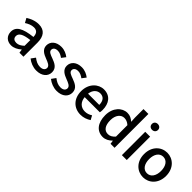

<svg xmlns="http://www.w3.org/2000/svg" viewBox="217 -1990 3197 3197"><g transform="rotate(45 1815.5 -392.0)"><path d="M217 13C283 13 342 -20 392 -63H396L405 0H499V-331C499 -477 436 -564 299 -564C211 -564 134 -528 77 -492L120 -414C167 -444 221 -470 279 -470C360 -470 383 -414 384 -350C155 -325 55 -264 55 -146C55 -49 122 13 217 13ZM252 -78C203 -78 166 -100 166 -154C166 -216 221 -258 384 -277V-142C339 -101 300 -78 252 -78Z M811 13C947 13 1020 -62 1020 -154C1020 -258 935 -292 858 -321C798 -343 744 -361 744 -408C744 -446 772 -476 833 -476C878 -476 917 -456 955 -428L1009 -499C965 -534 904 -564 831 -564C709 -564 635 -495 635 -403C635 -310 716 -271 790 -243C849 -220 911 -198 911 -148C911 -106 880 -74 814 -74C755 -74 707 -99 658 -137L604 -63C658 -19 735 13 811 13Z M1291 13C1427 13 1500 -62 1500 -154C1500 -258 1415 -292 1338 -321C1278 -343 1224 -361 1224 -408C1224 -446 1252 -476 1313 -476C1358 -476 1397 -456 1435 -428L1489 -499C1445 -534 1384 -564 1311 -564C1189 -564 1115 -495 1115 -403C1115 -310 1196 -271 1270 -243C1329 -220 1391 -198 1391 -148C1391 -106 1360 -74 1294 -74C1235 -74 1187 -99 1138 -137L1084 -63C1138 -19 1215 13 1291 13Z M1851 13C1923 13 1986 -11 2037 -45L1997 -118C1957 -92 1915 -77 1866 -77C1771 -77 1705 -140 1696 -245H2053C2056 -259 2059 -281 2059 -304C2059 -459 1980 -564 1834 -564C1706 -564 1583 -453 1583 -275C1583 -93 1702 13 1851 13ZM1695 -325C1706 -421 1767 -474 1836 -474C1916 -474 1959 -419 1959 -325Z M2377 13C2439 13 2496 -20 2537 -62H2541L2550 0H2644V-797H2529V-593L2534 -502C2489 -540 2449 -564 2386 -564C2263 -564 2150 -453 2150 -275C2150 -92 2239 13 2377 13ZM2404 -82C2318 -82 2269 -151 2269 -276C2269 -395 2331 -468 2408 -468C2449 -468 2488 -455 2529 -418V-149C2489 -103 2450 -82 2404 -82Z M2817 0H2932V-550H2817ZM2874 -653C2916 -653 2946 -680 2946 -722C2946 -763 2916 -790 2874 -790C2832 -790 2803 -763 2803 -722C2803 -680 2832 -653 2874 -653Z M3324 13C3460 13 3583 -92 3583 -275C3583 -458 3460 -564 3324 -564C3188 -564 3065 -458 3065 -275C3065 -92 3188 13 3324 13ZM3324 -81C3238 -81 3184 -158 3184 -275C3184 -391 3238 -469 3324 -469C3411 -469 3465 -391 3465 -275C3465 -158 3411 -81 3324 -81Z"/></g></svg>

Font: Source Han Sans JP Medium
Style: Regular
Weight: 500
Designer: Ryoko NISHIZUKA 西塚涼子 (kana, bopomofo & ideographs); Paul D. Hunt (Latin, Greek & Cyrillic); Sandoll Communications 산돌커뮤니
Foundry: Adobe
Version: Version 2.002;hotconv 1.0.116;makeotfexe 2.5.65601